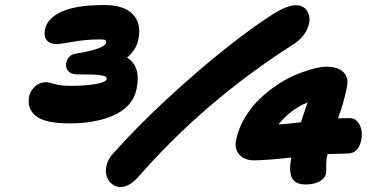

<svg xmlns="http://www.w3.org/2000/svg" viewBox="-20 -773 1500 769"><path d="M258.8 -278.8Q160.2 -278.8 123.3 -308.8Q86.4 -338.9 97.2 -389.2Q101.1 -408.2 119.6 -426Q138.2 -443.8 167 -443.8Q174.3 -443.8 198.5 -436.5Q222.7 -429.2 264.2 -429.2Q322.3 -429.2 363.8 -436.5Q405.3 -443.8 407.2 -456.1Q408.2 -461.9 403.8 -465.3Q399.4 -468.8 385.7 -471.2Q372.1 -473.6 349.6 -474.4Q327.1 -475.1 289.1 -475.1Q264.6 -475.1 253.2 -488.5Q241.7 -502 245.1 -520Q247.6 -534.2 257.3 -545.2Q267.1 -556.2 283.2 -558.1Q401.9 -577.6 404.8 -603Q406.2 -609.9 401.4 -612.5Q396.5 -615.2 381.8 -615.2Q326.2 -615.2 272.2 -605.7Q218.3 -596.2 207 -596.2Q179.7 -596.2 167.2 -612.1Q154.8 -627.9 160.2 -654.8Q168.9 -699.7 227.1 -726.3Q285.2 -752.9 397.9 -752.9Q476.6 -752.9 512 -715.8Q547.4 -678.7 534.2 -615.2Q525.9 -573.7 488.8 -542Q545.9 -507.8 526.9 -416Q520 -380.9 496.1 -354.2Q472.2 -327.6 435.8 -311.3Q399.4 -294.9 355 -286.9Q310.5 -278.8 258.8 -278.8ZM462.9 -23.9Q442.9 -23.9 428 -36.4Q413.1 -48.8 407.2 -67.4Q401.4 -85.9 406.5 -109.6Q411.6 -133.3 429.2 -153.8Q522.5 -259.3 646.5 -374.3Q770.5 -489.3 884.5 -579.6Q998.5 -669.9 1081.1 -721.2Q1132.3 -752 1166 -752Q1197.8 -752 1212.4 -725.1Q1227.1 -698.2 1211.7 -659.7Q1196.3 -621.1 1150.9 -592.8Q799.3 -367.7 534.2 -64.9Q497.6 -23.9 462.9 -23.9ZM1204.1 -34.2Q1163.6 -34.2 1149.7 -59.8Q1135.7 -85.4 1147 -142.1Q1047.9 -130.9 996.1 -130.9Q959 -130.9 939.2 -153.3Q919.4 -175.8 924.8 -207Q930.7 -240.7 946.5 -275.4Q962.4 -310.1 997.1 -353Q1032.7 -392.6 1077.1 -424.1Q1121.6 -455.6 1161.6 -472.2Q1201.7 -488.8 1233.9 -497.3Q1266.1 -505.9 1287.1 -505.9Q1334 -505.9 1355.5 -483.9Q1377 -461.9 1370.1 -428.2Q1359.9 -371.6 1334 -298.8Q1350.1 -299.8 1381.8 -299.8Q1406.2 -299.8 1420.2 -273.2Q1434.1 -246.6 1426.8 -211.9Q1416 -158.2 1372.1 -158.2Q1356.4 -158.2 1292 -155.8Q1291.5 -153.3 1290 -147.2Q1288.6 -141.1 1288.1 -137.2Q1286.1 -123 1286.6 -103.8Q1287.1 -84.5 1285.2 -76.2Q1281.2 -57.6 1259 -45.9Q1236.8 -34.2 1204.1 -34.2ZM1211.9 -362.8Q1146 -336.4 1095.2 -274.9Q1116.7 -274.9 1185.1 -283.2Q1199.2 -324.2 1211.9 -362.8Z"/></svg>

Font: Shantell Sans Irregular Bouncy
Style: Italic
Weight: 800
Italic angle: -11.31°
Designer: Stephen Nixon, Anya Danilova, Shantell Martin
Foundry: Arrow Type
Version: Version 1.006;[9816181b4]